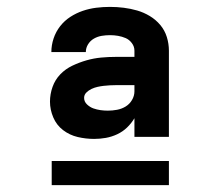

<svg xmlns="http://www.w3.org/2000/svg" viewBox="-20 -720 640 557"><path d="M253 -317Q229 -317 205.5 -322.5Q182 -328 163 -342.5Q144 -357 134.5 -379.5Q125 -402 125 -425Q125 -447 132.5 -468Q140 -489 155 -504.5Q170 -520 190 -529.5Q210 -539 231 -545Q252 -551 273.5 -553Q295 -555 317 -555H370V-573Q370 -585 362.5 -595Q355 -605 344.5 -609.5Q334 -614 322.5 -616Q311 -618 299 -618Q287 -618 275 -616Q263 -614 252.5 -608Q242 -602 235.5 -591.5Q229 -581 229 -569H129Q129 -589 135.5 -608.5Q142 -628 154.5 -644Q167 -660 184 -671Q201 -682 220 -688.5Q239 -695 259 -697.5Q279 -700 299 -700Q319 -700 339 -697.5Q359 -695 378 -689.5Q397 -684 414.5 -673.5Q432 -663 445 -647.5Q458 -632 464 -612.5Q470 -593 470 -573V-323H370V-377Q361 -362 348.5 -350Q336 -338 320 -330.5Q304 -323 287 -320Q270 -317 253 -317ZM293 -399Q306 -399 319.5 -401.5Q333 -404 344.5 -411Q356 -418 363 -430Q370 -442 370 -455V-473H317Q308 -473 299 -472.5Q290 -472 281 -471Q272 -470 263 -468Q254 -466 245.5 -462Q237 -458 230.5 -451.5Q224 -445 224 -436Q224 -425 232.5 -417Q241 -409 251 -405.5Q261 -402 271.5 -400.5Q282 -399 293 -399ZM130 -183V-253H470V-183Z"/></svg>

Font: Iosevka Curly Heavy Extended
Style: Regular
Weight: 900
Width: 7
Monospace: yes
Designer: Belleve Invis
Foundry: Belleve Invis
Version: Version 11.1.0; ttfautohint (v1.8.3)